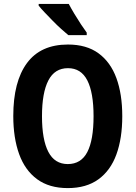

<svg xmlns="http://www.w3.org/2000/svg" viewBox="-20 -953 694 983"><path d="M606 -358Q606 -245 576 -162.5Q546 -80 484 -35Q422 10 327 10Q232 10 170 -35.5Q108 -81 78 -164Q48 -247 48 -359Q48 -535 118 -630Q188 -725 328 -725Q423 -725 484.5 -680Q546 -635 576 -553Q606 -471 606 -358ZM195 -358Q195 -238 227.5 -175.5Q260 -113 327 -113Q395 -113 427 -174.5Q459 -236 459 -358Q459 -479 427 -541.5Q395 -604 328 -604Q260 -604 227.5 -541Q195 -478 195 -358ZM332 -933Q343 -912 360 -883.5Q377 -855 394.5 -828.5Q412 -802 424 -786V-773H330Q315 -785 293.5 -804.5Q272 -824 250 -846.5Q228 -869 208.5 -889.5Q189 -910 178 -924V-933Z"/></svg>

Font: Noto Sans Condensed
Style: Bold
Weight: 700
Width: 3
Designer: Monotype Design Team
Foundry: Monotype Imaging Inc.
Version: Version 2.013; ttfautohint (v1.8.4.7-5d5b)